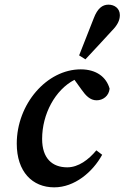

<svg xmlns="http://www.w3.org/2000/svg" viewBox="-20 -791 535 825"><path d="M213 14C300 14 378 -51 419 -126L394 -145C361 -105 317 -72 269 -72C204 -72 161 -111 161 -194C161 -301 217 -405 300 -448L331 -405C348 -381 367 -360 395 -360C423 -360 448 -379 451 -410C437 -460 394 -493 327 -493C181 -493 52 -344 52 -174C52 -53 119 14 213 14ZM320 -553 347 -536C385 -577 423 -617 460 -658C484 -682 495 -703 495 -726C495 -755 472 -771 446 -771C420 -771 399 -755 383 -713C362 -660 341 -606 320 -553Z"/></svg>

Font: Source Serif Pro Semibold
Style: Italic
Weight: 600
Italic angle: -12°
Designer: Frank Grießhammer
Foundry: Adobe Systems Incorporated
Version: Version 3.001;hotconv 1.0.111;makeotfexe 2.5.65597